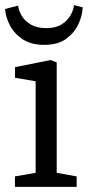

<svg xmlns="http://www.w3.org/2000/svg" viewBox="-32 -728 343 748"><path d="M26.2 0V-40.7L106.9 -54.7V-411.4L26.5 -425V-466.4L165.3 -494.1L188.9 -484.8V-54.7L266.7 -40.7V0ZM140.5 -553.2Q88.5 -553.2 55.3 -575.7Q22.1 -598.2 5.9 -630.6Q-10.2 -663 -12.3 -693L38.8 -706.2Q40.5 -687.7 52.2 -667.2Q63.8 -646.7 87.8 -632.5Q111.7 -618.4 148.2 -618.4Q184.2 -618.4 207.2 -632.5Q230.2 -646.7 242.3 -667.6Q254.4 -688.6 256.2 -707.9L290.1 -699.6Q289.2 -668.3 273.7 -634.5Q258.2 -600.7 225.9 -576.9Q193.6 -553.2 140.5 -553.2Z"/></svg>

Font: Faustina Light
Style: Regular
Weight: 300
Designer: Alfonso Garcia
Foundry: http://www.omnibus-type.com
Version: Version 1.200